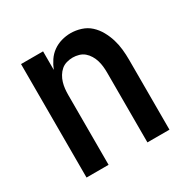

<svg xmlns="http://www.w3.org/2000/svg" viewBox="-126 -645 752 762"><g transform="rotate(-30 250.0 -264.0)"><path d="M60 0V-520H161V-435Q169 -455 181 -473Q193 -491 210.5 -503.5Q228 -516 249 -522Q270 -528 291 -528Q315 -528 338.5 -520.5Q362 -513 379.5 -497Q397 -481 409 -459.5Q421 -438 428 -415Q435 -392 437.5 -368Q440 -344 440 -320V0H339V-320Q339 -334 337.5 -348Q336 -362 332 -375.5Q328 -389 320.5 -401.5Q313 -414 302.5 -423Q292 -432 278 -436Q264 -440 250 -440Q236 -440 222 -436Q208 -432 197.5 -423Q187 -414 179.5 -401.5Q172 -389 168 -375.5Q164 -362 162.5 -348Q161 -334 161 -320V0Z"/></g></svg>

Font: Iosevka Curly Semibold
Style: Regular
Weight: 600
Monospace: yes
Designer: Belleve Invis
Foundry: Belleve Invis
Version: Version 22.1.2; ttfautohint (v1.8.4)